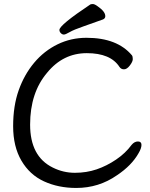

<svg xmlns="http://www.w3.org/2000/svg" viewBox="-20 -906 743 950"><path d="M357 24Q269 24 198 -8.5Q127 -41 86 -111Q45 -181 45 -281.5Q45 -382 72.5 -459.5Q100 -537 149 -595.5Q198 -654 264.5 -686.5Q331 -719 408 -719Q560 -719 633 -632Q637 -626 637 -613.5Q637 -601 622.5 -582Q608 -563 593.5 -563Q579 -563 571 -575Q527 -643 409.5 -643Q292 -643 213 -546Q129 -447 129 -289.5Q129 -132 241 -77Q293 -51 350.5 -51Q408 -51 458 -68Q508 -85 554.5 -116.5Q601 -148 631 -189Q645 -206 662.5 -206Q680 -206 680 -189Q680 -172 665 -147Q631 -87 559 -39Q469 24 357 24ZM274 -758Q274 -782 427 -884Q431 -886 439.5 -886Q448 -886 463 -875Q501 -849 501 -826Q501 -815 490 -810Q441 -792 393 -775.5Q345 -759 324.5 -747Q304 -735 296 -735Q288 -735 281 -742Q274 -749 274 -758Z"/></svg>

Font: LXGW WenKai TC
Style: Bold
Weight: 700
Designer: LXGW / Fontworks Inc.
Foundry: LXGW / Fontworks Inc.
Version: Version 1.330;April 28, 2024